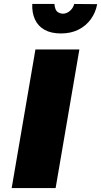

<svg xmlns="http://www.w3.org/2000/svg" viewBox="-20 -950 511 970"><path d="M159 -700 39 0H261L381 -700ZM143 -930Q141 -886 156.5 -852Q172 -818 205 -799.5Q238 -781 288 -781Q338 -781 376 -800Q414 -819 438.5 -852.5Q463 -886 471 -929L355 -930Q351 -915 341.5 -903.5Q332 -892 319.5 -886Q307 -880 294 -881Q283 -882 274 -887.5Q265 -893 260.5 -904Q256 -915 255 -930Z"/></svg>

Font: Jost Black
Style: Italic
Weight: 900
Italic angle: -5°
Version: Version 3.710